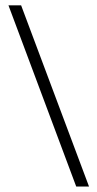

<svg xmlns="http://www.w3.org/2000/svg" viewBox="-20 -685 357 705"><path d="M11.1 -665.3H57.6L306.9 0H259.9Z"/></svg>

Font: Khula Light
Style: Regular
Weight: 300
Designer: Erin McLaughlin, Steve Matteson
Version: Version 1.002;PS 1.0;hotconv 1.0.72;makeotf.lib2.5.5900; ttf